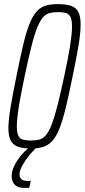

<svg xmlns="http://www.w3.org/2000/svg" viewBox="-20 -716 413 936"><path d="M133 8Q94 8 69.5 0Q45 -8 33 -29.5Q21 -51 21 -91Q21 -131 31.5 -193Q42 -255 60 -344Q78 -433 92.5 -495Q107 -557 122.5 -596.5Q138 -636 157 -658Q176 -680 201 -688Q226 -696 261 -696Q300 -696 325 -688Q350 -680 361.5 -658.5Q373 -637 373 -597Q373 -557 363 -495.5Q353 -434 334 -344Q316 -254 301 -192.5Q286 -131 270.5 -91Q255 -51 236 -30Q217 -9 192 -0.5Q167 8 133 8ZM131 -31Q155 -31 172 -35.5Q189 -40 203 -56Q217 -72 230.5 -105.5Q244 -139 259 -197Q274 -255 293 -344Q313 -436 322 -494.5Q331 -553 331 -586Q331 -619 323 -634Q315 -649 300.5 -653Q286 -657 263 -657Q240 -657 222 -652.5Q204 -648 190 -632Q176 -616 162 -582.5Q148 -549 133.5 -491Q119 -433 100 -344Q87 -282 78.5 -235.5Q70 -189 66 -156Q62 -123 62 -101Q62 -69 69.5 -54Q77 -39 93 -35Q109 -31 131 -31ZM99 200Q77 200 63.5 193Q50 186 43.5 172.5Q37 159 37 141Q37 107 65.5 64.5Q94 22 141 -12L165 -2Q147 12 126.5 36.5Q106 61 90.5 88Q75 115 75 136Q75 148 84 157Q93 166 113 166Q116 166 119.5 166Q123 166 130 165L123 199Q116 200 111 200Q106 200 99 200Z"/></svg>

Font: Saira UltraCondensed ExtraLight
Style: Italic
Weight: 250
Width: 1
Italic angle: -12°
Designer: Hector Gatti with collaboration of the Omnibus-Type team
Foundry: Omnibus-Type
Version: Version 1.101